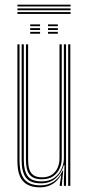

<svg xmlns="http://www.w3.org/2000/svg" viewBox="-20 -788 376 814"><path d="M150.2 6.2Q125.8 6.2 108.6 0.1Q91.5 -6 80.8 -16.8Q70 -27.5 64 -41.8Q58 -56 55.9 -72.4Q53.8 -88.8 53.8 -106V-600H62.8V-107.2Q62.8 -86.8 66.1 -67.8Q69.5 -48.8 78.9 -34Q88.2 -19.2 106 -10.8Q123.8 -2.2 152.2 -2.2Q184.5 -2.2 208.5 -18.6Q232.5 -35 245 -64.2H248L242.5 -9.2V0H233.2V-5.2L239.8 -45H237.8Q225 -21.2 202.2 -7.5Q179.5 6.2 150.2 6.2ZM269 0V-600H278.2V0ZM157.8 -28Q136.5 -28 123.1 -34.2Q109.8 -40.5 102.6 -51.6Q95.5 -62.8 92.8 -77.6Q90 -92.5 90 -109.5V-600H99.2V-110Q99.2 -88.5 103.9 -71.9Q108.5 -55.2 121.2 -45.8Q134 -36.2 158.8 -36.2Q184.5 -36.2 200.8 -47.9Q217 -59.5 224.6 -77.5Q232.2 -95.5 232.2 -114.5V-600H241.8V-114.8Q241.8 -94.2 233 -74.1Q224.2 -54 205.8 -41Q187.2 -28 157.8 -28ZM154 -10.8Q107.8 -10.8 89.8 -35.2Q71.8 -59.8 71.8 -107.5V-600H81V-108.2Q81 -65 97.1 -42Q113.2 -19 156.5 -19Q189 -19 209.9 -34.2Q230.8 -49.5 240.8 -71.9Q250.8 -94.2 250.8 -115.5V-600H260V0H250.8V-22.2L253.5 -87.8H250.5Q242.2 -56.5 217.4 -33.5Q192.5 -10.5 154 -10.8ZM183.5 -676.8V-684.5H225.2V-676.8ZM108 -645V-653H149.8V-645ZM108 -660.8V-668.8H149.8V-660.8ZM108 -676.8V-684.5H149.8V-676.8ZM183.5 -645V-653H225.2V-645ZM183.5 -660.8V-668.8H225.2V-660.8ZM279.2 -760.5H54V-768.2H279.2ZM279.2 -728.8H54V-736.8H279.2ZM279.2 -744.5H54V-752.5H279.2Z"/></svg>

Font: Big Shoulders Inline Display Thin Light
Style: Regular
Weight: 300
Version: Version 2.002